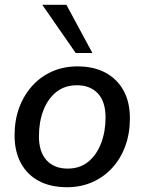

<svg xmlns="http://www.w3.org/2000/svg" viewBox="-20 -775 605 804"><path d="M261 9Q192 9 143 -17Q94 -43 67.5 -92Q41 -141 41 -208Q41 -272 60.5 -324.5Q80 -377 115.5 -416Q151 -455 199 -476Q247 -497 304 -497Q373 -497 422 -470.5Q471 -444 497.5 -395.5Q524 -347 524 -280Q524 -216 504.5 -163Q485 -110 449.5 -71.5Q414 -33 366 -12Q318 9 261 9ZM263 -69Q315 -69 350 -98Q385 -127 403.5 -175.5Q422 -224 422 -283Q422 -349 390 -383.5Q358 -418 302 -418Q251 -418 215.5 -389.5Q180 -361 161.5 -312.5Q143 -264 143 -204Q143 -139 175 -104Q207 -69 263 -69ZM297 -553 157 -755H258L367 -553Z"/></svg>

Font: Nunito Sans 12pt ExtraLight 12pt SemiBold
Style: Italic
Weight: 600
Italic angle: -9°
Version: Version 3.101;gftools[0.9.27]